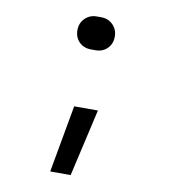

<svg xmlns="http://www.w3.org/2000/svg" viewBox="-81 -630 762 860"><g transform="rotate(10 300.0 -200.0)"><path d="M290 -410Q257 -410 236 -431Q215 -452 215 -485Q215 -517 236.5 -538.5Q258 -560 290 -560H310Q342 -560 363.5 -538.5Q385 -517 385 -485Q385 -452 364 -431Q343 -410 310 -410ZM205 160 260 -146H368L298 160Z"/></g></svg>

Font: Atlassian Mono
Style: Regular
Weight: 400
Monospace: yes
Designer: Philipp Nurullin, Konstantin Bulenkov
Foundry: Modifications by Atlassian Pty Ltd, manufactured by JetBrains
Version: Version 2.304